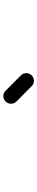

<svg xmlns="http://www.w3.org/2000/svg" viewBox="453 -1414 227 1174"><g transform="rotate(90 567.0 -826.5)"><path d="M440.4 -840.3Q426.8 -854 426.8 -873Q426.8 -892.6 440.4 -906.2Q454.1 -919.9 473.6 -919.9Q492.7 -919.9 506.3 -906.2L600.1 -813Q613.8 -799.3 613.8 -779.8Q613.8 -760.3 600.1 -746.6Q586.4 -732.9 566.9 -732.9Q547.9 -732.9 534.2 -746.6Z"/></g></svg>

Font: Robtronika
Style: Regular
Weight: 400
Designer: GGBot
Version: 1.00